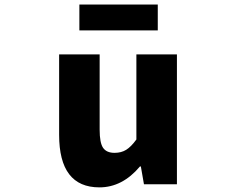

<svg xmlns="http://www.w3.org/2000/svg" viewBox="-20 -808 1040 842"><path d="M416 13.7Q239.3 13.7 239.3 -216.8V-569.3H417V-239.3Q417 -181.6 432.1 -159.7Q447.3 -137.7 482.4 -137.7Q511.7 -137.7 533.2 -150.9Q554.7 -164.1 578.1 -196.3V-569.3H755.9V0H611.3L597.7 -78.1H593.8Q516.6 13.7 416 13.7ZM328.1 -674.8V-788.1H671.9V-674.8Z"/></svg>

Font: Gen Shin Gothic Monospace Heavy
Style: Bold
Weight: 800
Designer: [Source Han Sans]
Ryoko NISHIZUKA  (kana & ideographs); Paul D. Hunt (Latin, Greek & Cyrillic); Wenlong ZHANG  (bopomofo
Version: Version 1.002.20150607